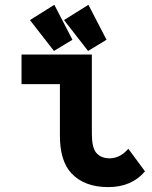

<svg xmlns="http://www.w3.org/2000/svg" viewBox="-20 -762 626 792"><path d="M204.1 -742.2 278.8 -598.1 202.6 -551.8 103.5 -679.2ZM344.7 -742.2 419.4 -598.1 343.3 -551.8 244.1 -679.2ZM578.1 -55.2Q522.9 9.8 426.8 9.8Q327.6 9.8 274.4 -47.4Q227.1 -98.1 227.1 -202.6V-415H68.8V-537.1H358.9V-210.4Q358.9 -153.3 377 -131.8Q396.5 -108.9 432.1 -108.9Q475.1 -108.9 509.3 -148.4Z"/></svg>

Font: Consola Mono
Style: Bold
Weight: 700
Monospace: yes
Designer: Wojciech Kalinowski "wmk69" (wmk69@o2.pl)
Foundry: Wojciech Kalinowski "wmk69" (wmk69@o2.pl)
Version: Version 2.1.0